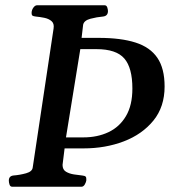

<svg xmlns="http://www.w3.org/2000/svg" viewBox="-20 -713 672 733"><path d="M27.3 0Q19 0 16.4 -8.3Q13.7 -16.6 13.7 -23.4Q13.7 -41 31.2 -43Q55.7 -44.9 79.6 -51.5Q103.5 -58.1 105 -74.2L184.6 -604.5Q187.5 -623 176.8 -632.3Q166 -641.6 149.2 -645Q132.3 -648.4 116.2 -649.9Q107.4 -650.9 104 -653.3Q100.6 -655.8 100.6 -663.1Q100.6 -674.3 107.2 -683.6Q113.8 -692.9 121.6 -692.9H379.4Q387.2 -692.9 389.9 -683.6Q392.6 -674.3 392.1 -668.9Q391.1 -651.9 373.5 -649.9Q349.6 -647.9 325.2 -641.4Q300.8 -634.8 297.4 -618.7L291.5 -568.4H357.4Q441.9 -568.4 497.6 -550.5Q553.2 -532.7 580.8 -492.2Q608.4 -451.7 608.4 -382.8Q608.4 -305.2 565.7 -252.7Q522.9 -200.2 452.6 -173.3Q382.3 -146.5 299.3 -146.5H226.6L218.8 -83.5Q218.8 -65.4 231.7 -57.6Q244.6 -49.8 262.5 -47.1Q280.3 -44.4 293.9 -43Q303.7 -42 306.9 -38.8Q310.1 -35.6 309.6 -24.9Q309.1 -18.6 304 -9.3Q298.8 0 290.5 0ZM348.1 -525.4H286.6L231.9 -188.5H297.9Q352.1 -188.5 394.3 -208.5Q436.5 -228.5 460.9 -269.8Q485.4 -311 485.4 -375Q485.4 -454.1 454.6 -489.7Q423.8 -525.4 348.1 -525.4Z"/></svg>

Font: Gelasio Medium
Style: Italic
Weight: 500
Italic angle: -8.5°
Designer: Eben Sorkin
Foundry: Eben Sorkin
Version: Version 1.008